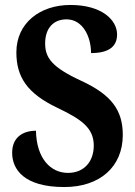

<svg xmlns="http://www.w3.org/2000/svg" viewBox="-20 -744 546 774"><path d="M239 10C382 10 475 -71 475 -200C475 -300 429 -362 308 -418C189 -473 162 -511 162 -569C162 -631 196 -666 248 -666C314 -666 347 -596 347 -530C422 -530 452 -559 452 -605C452 -663 391 -724 264 -724C141 -724 46 -651 46 -533C46 -434 89 -368 210 -310C306 -264 358 -230 358 -157C358 -94 320 -47 254 -47C185 -47 127 -104 125 -217C74 -217 29 -192 29 -128C29 -61 77 10 239 10Z"/></svg>

Font: Noto Serif Condensed
Style: Bold
Weight: 700
Width: 3
Designer: Monotype Design Team
Foundry: Monotype Imaging Inc.
Version: Version 2.015